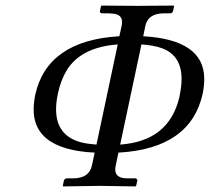

<svg xmlns="http://www.w3.org/2000/svg" viewBox="-20 -666 752 688"><path d="M325.7 -147.9 401.9 -506.8Q270 -497.1 218.8 -413.6Q197.8 -378.4 187.5 -331.1Q156.2 -184.1 273.4 -155.3Q296.9 -149.9 325.7 -147.9ZM410.6 -147.9Q585.4 -160.2 622.6 -317.4Q623.5 -321.8 624 -325.2Q652.3 -459.5 560.5 -493.2Q530.8 -503.9 486.8 -506.8ZM394.5 -71.8Q385.7 -31.2 426.8 -27.3Q433.1 -26.9 439 -26.9H465.8Q472.2 -24.9 472.2 -19L467.8 0L465.3 2Q464.4 2 337.9 0L206.5 2L205.1 0L209 -19Q211.9 -26.4 218.8 -26.9H244.6Q299.3 -28.3 309.1 -71.8L319.3 -119.1Q82 -130.4 102.1 -299.8Q103.5 -312.5 106 -325.2Q148.9 -521 407.7 -536.1L416 -574.2Q423.8 -611.8 388.7 -616.7Q379.9 -617.7 370.1 -618.2H344.2Q337.4 -620.1 337.9 -626L342.3 -645L344.2 -646Q345.2 -646 472.2 -645L602.5 -646L604 -645L600.1 -626Q597.2 -619.1 591.3 -618.2H564.5Q510.7 -616.7 501 -574.2L493.2 -536.1Q710.4 -523.9 711.9 -384.8Q711.9 -359.4 706.5 -331.1Q663.1 -133.3 404.3 -119.1Z"/></svg>

Font: Linux Libertine Display Slanted O
Style: Slanted
Weight: 400
Designer: Philipp H. Poll
Foundry: Philipp H. Poll
Version: Version 5.0.9